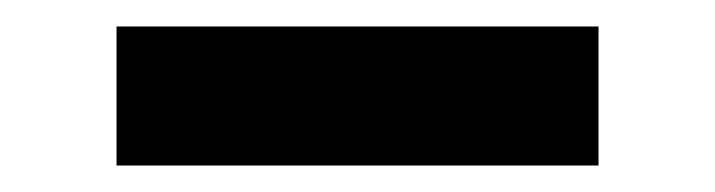

<svg xmlns="http://www.w3.org/2000/svg" viewBox="-20 -694 540 145"><path d="M432 -674V-569H68V-674Z"/></svg>

Font: Kantumruy Pro
Style: Bold
Weight: 700
Version: Version 1.002